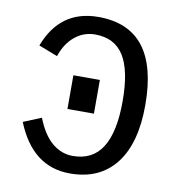

<svg xmlns="http://www.w3.org/2000/svg" viewBox="-78 -739 755 819"><g transform="rotate(10 300.0 -329.5)"><path d="M446.8 -332.5Q446.8 -465.8 406.7 -529.3Q366.7 -592.8 282.7 -592.8Q232.4 -592.8 194.1 -560.8Q155.8 -528.8 137.7 -473.6L55.7 -505.4Q117.7 -668.9 283.2 -668.9Q544.9 -668.9 544.9 -332.5Q544.9 -167 475.8 -78.6Q406.7 9.8 278.3 9.8Q115.2 9.8 42.5 -171.9L120.1 -203.6Q147.5 -133.3 187.7 -99.6Q228 -65.9 277.3 -65.9Q363.3 -65.9 405 -132.6Q446.8 -199.2 446.8 -332.5ZM220.7 -259.3V-405.3H335.4V-259.3Z"/></g></svg>

Font: Courier New
Style: Regular
Weight: 400
Designer: Steve Matteson
Foundry: Ascender Corporation
Version: Version 2.00.3